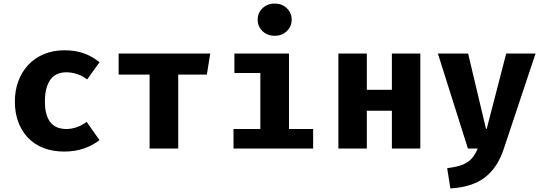

<svg xmlns="http://www.w3.org/2000/svg" viewBox="-20 -830 3040 1073"><path d="M351 -109Q378 -109 407 -118.5Q436 -128 464 -149L536 -47Q498 -17 448 0Q398 17 339 17Q274 17 223 -3Q172 -23 136.5 -60Q101 -97 82 -148.5Q63 -200 63 -262Q63 -324 82.5 -376.5Q102 -429 138 -467.5Q174 -506 225.5 -527.5Q277 -549 341 -549Q402 -549 450 -531.5Q498 -514 536 -482L467 -386Q440 -407 409.5 -416.5Q379 -426 351 -426Q324 -426 302 -417Q280 -408 264.5 -388.5Q249 -369 240 -338Q231 -307 231 -262Q231 -218 240.5 -188.5Q250 -159 266 -141.5Q282 -124 304 -116.5Q326 -109 351 -109Z M976 -413V0H816V-413H643V-531H1155L1136 -413Z M1730 0H1285V-109H1435V-422H1290V-531H1595V-109H1730ZM1515 -630Q1474 -630 1447 -656Q1420 -682 1420 -720Q1420 -758 1447 -784Q1474 -810 1515 -810Q1556 -810 1583 -784Q1610 -758 1610 -720Q1610 -682 1583 -656Q1556 -630 1515 -630Z M2170 0V-211H2030V0H1871V-531H2030V-328H2170V-531H2329V0Z M2427 -531H2596L2696 -110H2700L2809 -531H2973L2796 0Q2761 107 2690 161.5Q2619 216 2497 223L2479 110Q2518 105 2545.5 97Q2573 89 2592.5 76Q2612 63 2625.5 44.5Q2639 26 2650 0H2595Z"/></svg>

Font: Qzxlaeiskcpccdgjqmyffctclhy
Style: Regular
Weight: 700
Monospace: yes
Designer: Carrois Corporate & Edenspiekermann
Foundry: Carrois Corporate GbR & Edenspiekermann AG
Version: Version 2.001